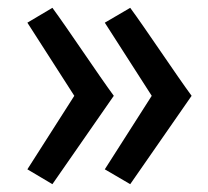

<svg xmlns="http://www.w3.org/2000/svg" viewBox="-20 -554 531 491"><path d="M470 -309 313 -83C291 -96 270 -108 248 -121C288 -184 328 -246 368 -309L248 -496C270 -509 291 -521 313 -534C350 -484 433 -359 470 -309ZM271 -309 114 -83C92 -96 72 -108 50 -121C90 -184 130 -246 170 -309L50 -496C72 -509 92 -521 114 -534C151 -484 234 -359 271 -309Z"/></svg>

Font: Repo Medium
Style: Regular
Weight: 500
Designer: Stefan Peev
Foundry: Context Ltd
Version: Version 1.502